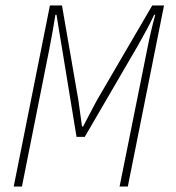

<svg xmlns="http://www.w3.org/2000/svg" viewBox="-20 -680 640 700"><path d="M30 0 162 -660H206L266 -313L279 -219H283L333 -314L535 -660H578L446 0H416L517 -502Q529 -564 546 -626H542Q530 -600 516 -574Q502 -548 484 -516L289 -181H259L204 -517Q200 -542 195 -570.5Q190 -599 186 -626H182Q177 -595 171.5 -563.5Q166 -532 160 -502L60 0Z"/></svg>

Font: Source Code Pro ExtraLight
Style: Italic
Weight: 200
Italic angle: -11°
Monospace: yes
Designer: Paul D. Hunt, Teo Tuominen
Foundry: Adobe Systems Incorporated
Version: Version 1.050;PS 1.000;hotconv 16.6.51;makeotf.lib2.5.65220